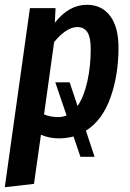

<svg xmlns="http://www.w3.org/2000/svg" viewBox="-32 -563 541 802"><path d="M327 -17 363 92H304L275 7Q245 15 214 15Q174 15 139 0L110 205L-12 219L93 -529H200L197 -468Q256 -543 331 -543Q393 -543 428 -496.5Q463 -450 463 -364Q463 -250 429.5 -155.5Q396 -61 327 -17ZM246 -81 199 -219H259L292 -120Q319 -160 333 -223.5Q347 -287 347 -358Q347 -407 333 -428.5Q319 -450 291 -450Q267 -450 241.5 -432.5Q216 -415 194 -387L152 -85Q178 -74 211 -74Q231 -74 246 -81Z"/></svg>

Font: Fira Sans Extra Condensed Medium
Style: Italic
Weight: 500
Width: 3
Italic angle: -8°
Designer: Carrois Corporate & Edenspiekermann AG
Foundry: Carrois Corporate GbR & Edenspiekermann AG
Version: Version 4.203